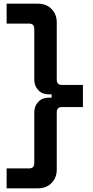

<svg xmlns="http://www.w3.org/2000/svg" viewBox="-20 -776 506 1042"><path d="M186 246H16V138H139Q166 138 166 108V-166Q166 -200 187.5 -223Q209 -246 244 -246H260V-264H244Q209 -264 187.5 -287Q166 -310 166 -344V-618Q166 -648 139 -648H16V-756H186Q231 -756 259.5 -727.5Q288 -699 288 -654V-344Q288 -315 315 -315H430V-195H315Q288 -195 288 -166V144Q288 189 259.5 217.5Q231 246 186 246Z"/></svg>

Font: Space Grotesk Variable Light
Style: Regular
Weight: 300
Designer: Florian Karsten
Foundry: Florian Karsten
Version: Version 2.000